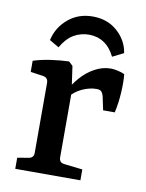

<svg xmlns="http://www.w3.org/2000/svg" viewBox="-73 -661 543 714"><g transform="rotate(10 198.5 -304.0)"><path d="M169 -315Q184 -344 207 -370.5Q230 -397 259.5 -413Q289 -429 320 -429Q331 -429 346.5 -425.5Q362 -422 372 -417Q375 -387 372.5 -346.5Q370 -306 362 -271H318L307 -323Q303 -336 297.5 -340.5Q292 -345 280 -345Q255 -345 227 -332.5Q199 -320 176 -292ZM191 -316V-71Q191 -51 211 -49L280 -41V0H34V-42L76 -49Q95 -52 95 -71V-335Q95 -355 76 -358L28 -365V-407Q59 -417 95 -422Q131 -427 162 -428L177 -414ZM220 -608Q276 -608 313.5 -574.5Q351 -541 358 -494L316 -473Q300 -506 275 -522.5Q250 -539 218 -539Q187 -539 160.5 -523.5Q134 -508 114 -473L78 -494Q89 -543 127.5 -575.5Q166 -608 220 -608Z"/></g></svg>

Font: Yrsa Medium
Style: Regular
Weight: 500
Designer: Anna Giedrys (Yrsa+Rasa design), David Brezina (Yrsa art-direction, Rasa art-direction, design)
Foundry: Rosetta Type Foundry
Version: Version 2.004